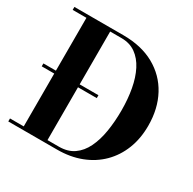

<svg xmlns="http://www.w3.org/2000/svg" viewBox="-163 -920 1096 1089"><g transform="rotate(30 385.0 -375.0)"><path d="M31 -365.5V-384.5H391.5V-365.5ZM343 -750Q462 -750 547 -702.8Q632 -655.5 677.5 -571Q723 -486.5 723 -375Q723 -291.5 696 -222.8Q669 -154 618.8 -104Q568.5 -54 498.5 -27Q428.5 0 343 0H23V-19.5H113V-730.5H23V-750ZM268.5 -19.5H343Q401 -19.5 440.2 -47Q479.5 -74.5 503.2 -123.5Q527 -172.5 537.5 -237Q548 -301.5 548 -375Q548 -449 536.2 -513.5Q524.5 -578 499.5 -626.8Q474.5 -675.5 435.8 -703Q397 -730.5 343 -730.5H268.5Z"/></g></svg>

Font: Bodoni Moda 11pt
Style: Bold
Weight: 700
Designer: Owen Earl
Foundry: indestructible type
Version: Version 2.004